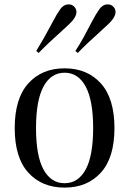

<svg xmlns="http://www.w3.org/2000/svg" viewBox="-20 -840 588 874"><path d="M439 -460.5Q501 -392 501 -257Q501 -122 439 -54Q377 14 274 14Q171 14 109 -54Q47 -122 47 -257Q47 -392 109 -460.5Q171 -529 274 -529Q377 -529 439 -460.5ZM178 -446Q144 -383 144 -257Q144 -131 178 -68.5Q212 -6 274 -6Q336 -6 370 -68.5Q404 -131 404 -257Q404 -383 370 -446Q336 -509 274 -509Q212 -509 178 -446ZM254 -798Q270 -820 292 -820Q306 -820 314 -813Q328 -802 328 -785Q328 -770 314 -751Q303 -736 270 -707Q192 -637 156 -599L145 -608Q169 -648 181 -669Q192 -688 218 -737Q239 -777 254 -798ZM432 -798Q448 -820 470 -820Q484 -820 492 -813Q506 -802 506 -785Q506 -770 492 -751Q481 -736 448 -707Q370 -637 334 -599L323 -608Q344 -640 360 -669L396 -737Q417 -777 432 -798Z"/></svg>

Font: Playfair Display
Style: Regular
Weight: 400
Designer: Claus Eggers S?rensen
Foundry: Claus Eggers S?rensen
Version: Version 1.003